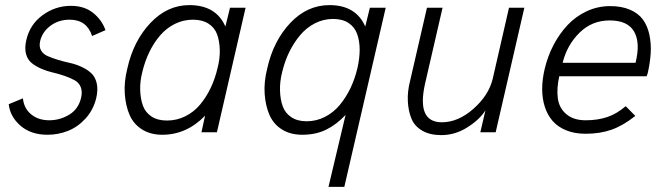

<svg xmlns="http://www.w3.org/2000/svg" viewBox="-20 -518 2606 752"><path d="M166 9.8Q101.1 9.8 60.3 -25.6Q19.5 -61 14.2 -109.9L69.8 -132.8Q73.7 -93.3 102.1 -70.1Q130.4 -46.9 172.9 -46.9Q214.4 -46.9 251 -68.8Q287.6 -90.8 297.9 -136.2Q303.2 -160.6 295.9 -177.7Q288.6 -194.8 272 -203.9Q255.4 -212.9 233.2 -220.7Q210.9 -228.5 187.3 -233.9Q163.6 -239.3 141.8 -248.8Q120.1 -258.3 104.2 -271Q88.4 -283.7 82 -306.4Q75.7 -329.1 83 -360.8Q96.7 -421.9 146.7 -458.5Q196.8 -495.1 257.8 -495.1Q310.5 -495.1 345 -467.3Q379.4 -439.5 393.1 -399.9L340.8 -377Q319.8 -440.9 252.9 -440.9Q209.5 -440.9 177.5 -417Q145.5 -393.1 137.2 -356.9Q132.3 -335.9 140.6 -321Q148.9 -306.2 166 -298.6Q183.1 -291 206.1 -283.9Q229 -276.9 252.9 -271.7Q276.9 -266.6 299.1 -256.3Q321.3 -246.1 336.9 -231.9Q352.5 -217.8 358.6 -192.9Q364.7 -168 356.9 -133.8Q345.7 -87.4 315.2 -54Q284.7 -20.5 246.3 -5.4Q208 9.8 166 9.8Z M880.9 -487.8H941.9L829.6 0H769L783.2 -64.9Q710.9 9.8 615.7 9.8Q569.8 9.8 536.9 -10.7Q503.9 -31.2 488 -66.9Q472.2 -102.5 468.8 -149.9Q465.3 -197.3 479 -251Q502.9 -357.9 569.1 -428Q635.3 -498 721.7 -498Q826.2 -498 862.8 -414.1ZM832 -251Q841.8 -288.6 840.8 -323Q839.8 -357.4 830.3 -383.5Q820.8 -409.7 796.6 -425.3Q772.5 -440.9 735.8 -440.9Q697.8 -440.9 664.3 -424.1Q630.9 -407.2 606.4 -378.4Q582 -349.6 564.7 -313.7Q547.4 -277.8 537.6 -236.8Q527.8 -199.2 529.1 -164.6Q530.3 -129.9 540 -103.5Q549.8 -77.1 573.7 -61.5Q597.7 -45.9 633.8 -45.9Q672.4 -45.9 706.1 -62.7Q739.7 -79.6 763.9 -108.6Q788.1 -137.7 805.2 -173.6Q822.3 -209.5 832 -251Z M1266.6 213.9 1333.5 -67.9Q1298.3 -30.3 1257.8 -10.3Q1217.3 9.8 1163.6 9.8Q1117.7 9.8 1084.7 -10.7Q1051.8 -31.2 1035.9 -66.9Q1020 -102.5 1016.6 -149.9Q1013.2 -197.3 1026.9 -251Q1050.8 -357.9 1116.9 -428Q1183.1 -498 1270.5 -498Q1374 -498 1410.6 -414.1L1428.7 -487.8H1490.7L1328.6 213.9ZM1180.7 -43Q1219.2 -43 1252.9 -60.3Q1286.6 -77.6 1311 -107.2Q1335.4 -136.7 1352.8 -173.1Q1370.1 -209.5 1379.9 -251Q1388.7 -290 1388.7 -323.5Q1388.7 -356.9 1378.9 -384.5Q1369.1 -412.1 1345.2 -428Q1321.3 -443.8 1284.7 -443.8Q1246.6 -443.8 1213.1 -426.5Q1179.7 -409.2 1155 -379.6Q1130.4 -350.1 1112.8 -314Q1095.2 -277.8 1085.4 -236.8Q1075.7 -199.2 1076.7 -164.1Q1077.6 -128.9 1087.2 -102.1Q1096.7 -75.2 1120.8 -59.1Q1145 -43 1180.7 -43Z M1708.5 11.2Q1664.1 11.2 1634.3 -5.9Q1604.5 -22.9 1592 -52.2Q1579.6 -81.5 1577.4 -120.4Q1575.2 -159.2 1586.4 -202.1L1652.3 -487.8H1713.4L1644.5 -189Q1611.3 -39.1 1710.4 -39.1Q1774.4 -39.1 1834.2 -91.8Q1894 -144.5 1909.7 -209L1973.6 -487.8H2033.7L1921.4 0H1861.3L1881.3 -85.9Q1859.4 -50.3 1811 -19.5Q1762.7 11.2 1708.5 11.2Z M2273.4 5.9Q2230.5 5.9 2197.5 -7.6Q2164.6 -21 2144.3 -44.4Q2124 -67.9 2113.8 -99.9Q2103.5 -131.8 2103.5 -169.2Q2103.5 -206.5 2113.3 -248Q2125 -297.4 2147.7 -341.1Q2170.4 -384.8 2202.4 -419.2Q2234.4 -453.6 2277.8 -473.9Q2321.3 -494.1 2369.6 -494.1Q2415.5 -494.1 2448.2 -479.7Q2481 -465.3 2498.5 -440.9Q2516.1 -416.5 2523.4 -382.1Q2530.8 -347.7 2528.6 -310.3Q2526.4 -272.9 2516.6 -230Q2516.6 -231 2512.7 -219.2H2170.4Q2159.7 -171.4 2164.8 -133.1Q2169.9 -94.7 2198.2 -70.8Q2226.6 -46.9 2273.4 -46.9Q2321.3 -46.9 2358.6 -59.6Q2396 -72.3 2430.7 -102.1L2468.3 -64Q2420.4 -25.9 2375.2 -10Q2330.1 5.9 2273.4 5.9ZM2183.6 -272H2469.2Q2488.8 -350.6 2463.6 -394.3Q2438.5 -438 2367.7 -438Q2298.8 -438 2250 -390.1Q2201.2 -342.3 2183.6 -272Z"/></svg>

Font: HK Grotesk Light Italic
Style: Regular
Weight: 300
Italic angle: -13°
Designer: Alfredo Marco Pradil and Stefan Peev
Foundry: Hanken Design Co.
Version: Version 1.000;PS 001.000;hotconv 1.0.88;makeotf.lib2.5.64775